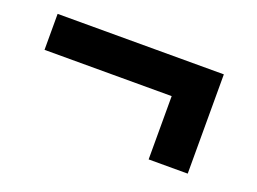

<svg xmlns="http://www.w3.org/2000/svg" viewBox="-57 -536 686 512"><g transform="rotate(20 286.5 -280.0)"><path d="M504.9 -420.9V-139.2H394V-318.8H33.2V-420.9Z"/></g></svg>

Font: Montserrat-SemiBold
Style: Regular
Weight: 600
Designer: Julieta Ulanovsky
Foundry: Julieta Ulanovsky
Version: Version 6.001